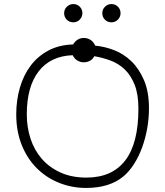

<svg xmlns="http://www.w3.org/2000/svg" viewBox="-20 -930 814 946"><path d="M449 -705Q495 -701 542 -683Q589 -665 627 -628.5Q665 -592 689.5 -535Q714 -478 714 -396Q714 -346 705 -296Q696 -246 679.5 -201.5Q663 -157 639.5 -120.5Q616 -84 587 -60Q519 -4 404 -4Q334 -4 271.5 -29Q209 -54 162 -100.5Q115 -147 87.5 -214.5Q60 -282 60 -367Q60 -436 78 -498Q96 -560 131 -606.5Q166 -653 218.5 -681Q271 -709 340 -711Q360 -743 393 -743Q411 -743 426 -733.5Q441 -724 449 -705ZM338 -658Q229 -654 170.5 -578.5Q112 -503 112 -366Q112 -303 130.5 -246.5Q149 -190 186 -147.5Q223 -105 278 -80Q333 -55 406 -55Q532 -55 597 -139.5Q662 -224 662 -394Q662 -465 643.5 -512Q625 -559 594.5 -588Q564 -617 525 -631.5Q486 -646 445 -653L436 -640Q427 -631 415.5 -627Q404 -623 393 -623Q376 -623 361.5 -631.5Q347 -640 338 -658ZM561 -897Q574 -884 574 -865Q574 -847 561 -833.5Q548 -820 529 -820Q510 -820 497 -833Q484 -846 484 -865Q484 -884 497.5 -897Q511 -910 529 -910Q548 -910 561 -897ZM373 -897Q386 -884 386 -865Q386 -847 373 -833.5Q360 -820 341 -820Q322 -820 309 -833Q296 -846 296 -865Q296 -884 309.5 -897Q323 -910 341 -910Q360 -910 373 -897Z"/></svg>

Font: Nelagoney
Style: Regular
Weight: 400
Designer: Kanati
Foundry: Kanati and Michael Everson
Version: Version 2.000